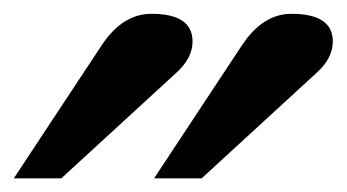

<svg xmlns="http://www.w3.org/2000/svg" viewBox="-20 -685 502 278"><path d="M461.9 -625Q461.9 -601.1 439 -580.1L272 -426.8H203.1L330.1 -619.1Q360.4 -665 401.9 -665Q461.9 -665 461.9 -625ZM258.8 -625Q258.8 -601.1 235.8 -580.1L68.8 -426.8H0L127 -619.1Q157.2 -665 199.2 -665Q258.8 -665 258.8 -625Z"/></svg>

Font: Accordance
Style: Regular
Weight: 400
Version: Version 1.1 (build May 11, 2018) Miklal Software Solutions, 